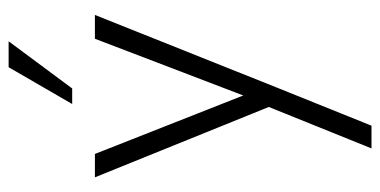

<svg xmlns="http://www.w3.org/2000/svg" viewBox="-236 -399 873 441"><g transform="rotate(-90 200.5 -178.5)"><path d="M326.2 -595.2H266.6L182.1 -449.2H217.8ZM332 -397 201.7 -56.2 67.4 -397H13.7L175.3 2.4L80.1 238.3H132.3L219.2 22.5L386.7 -397Z"/></g></svg>

Font: Now Light
Style: Regular
Weight: 300
Designer: Alfredo Marco Pradil
Foundry: Alfredo Marco Pradil
Version: Version 1.200;hotconv 1.0.109;makeotfexe 2.5.65596